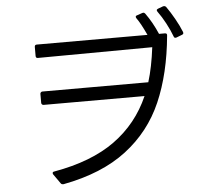

<svg xmlns="http://www.w3.org/2000/svg" viewBox="-60 -933 1119 1044"><g transform="rotate(-5 500.0 -410.5)"><path d="M921 -692Q913 -692 911 -700Q898 -735 877.5 -773.5Q857 -812 835 -842Q832 -847 832 -850Q832 -855 840 -858L867 -868Q869 -869 873 -869Q879 -869 884 -864Q906 -833 928 -794Q950 -755 964 -720Q965 -718 965 -714Q965 -708 957 -705L926 -693Q924 -692 921 -692ZM174 -464H752Q777 -545 790 -652L165 -648Q154 -648 154 -660V-709Q154 -721 166 -721H770Q740 -786 718 -816Q715 -821 715 -824Q715 -830 723 -832L752 -842Q754 -843 757 -843Q764 -843 768 -837Q805 -786 833 -721H865Q878 -721 876 -708Q857 -502 790.5 -349Q724 -196 590.5 -94Q457 8 245 48H242Q233 48 229 41L193 -10Q191 -13 191 -17Q191 -24 200 -25Q406 -61 533.5 -153Q661 -245 725 -391H174Q169 -391 165.5 -394.5Q162 -398 162 -403V-452Q162 -457 165.5 -460.5Q169 -464 174 -464Z"/></g></svg>

Font: LINE Seed JP_TTF Regular
Style: Regular
Weight: 400
Designer: LINE & Fontrix & Fontworks
Version: Version 1.002